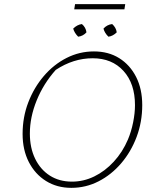

<svg xmlns="http://www.w3.org/2000/svg" viewBox="-20 -899 762 926"><path d="M324 7Q255 7 202 -26Q149 -59 119 -117.5Q89 -176 89 -253Q89 -334 116.5 -405.5Q144 -477 191.5 -532.5Q239 -588 301 -619.5Q363 -651 433 -651Q503 -651 555 -618.5Q607 -586 636.5 -528Q666 -470 666 -392Q666 -311 639 -239Q612 -167 564.5 -111.5Q517 -56 455.5 -24.5Q394 7 324 7ZM327 -23Q383 -23 434.5 -48Q486 -73 528.5 -119Q571 -165 597 -226Q613 -264 622 -308.5Q631 -353 631 -392Q631 -496 575.5 -557Q520 -618 427 -618Q334 -618 249 -562Q190 -496 157 -415Q124 -334 124 -255Q124 -186 149.5 -133.5Q175 -81 220.5 -52Q266 -23 327 -23ZM338 -854 342 -879H584L580 -854ZM357 -722Q339 -740 333 -761Q352 -780 375 -783Q394 -767 397 -743Q381 -725 357 -722ZM503 -722Q485 -739 479 -761Q496 -780 521 -783Q540 -766 543 -743Q525 -725 503 -722Z"/></svg>

Font: Piazzolla SC Thin
Style: Italic
Weight: 100
Italic angle: -11.3°
Designer: Juan Pablo del Peral
Foundry: Huerta Tipografica
Version: Version 1.330